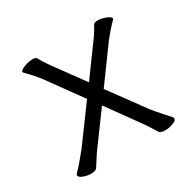

<svg xmlns="http://www.w3.org/2000/svg" viewBox="-117 -602 735 732"><g transform="rotate(-30 250.0 -236.0)"><path d="M251 -194 150 -56Q141 -44 130.5 -27Q120 -10 112 2Q106 11 86 11Q69 11 52 4.5Q35 -2 35 -10Q35 -14 38 -17Q53 -32 70.5 -53Q88 -74 101 -90L214 -244L107 -392Q98 -404 84 -420Q70 -436 55 -451Q52 -454 52 -456Q52 -464 72.5 -471.5Q93 -479 109 -479Q124 -479 127 -473Q132 -463 141 -449Q150 -435 158 -424L252 -295L349 -428Q358 -440 366.5 -454Q375 -468 380 -477Q384 -483 398 -483Q415 -483 434 -475.5Q453 -468 453 -460Q453 -458 450 -455Q435 -440 422 -425Q409 -410 398 -396L288 -245L400 -92Q412 -76 431 -55Q450 -34 463 -19Q465 -17 465 -13Q465 -4 447.5 2.5Q430 9 413 9Q393 9 387 0Q380 -11 369 -28.5Q358 -46 349 -58Z"/></g></svg>

Font: Moon Stars Kai HW
Style: Regular
Weight: 400
Designer: GuiWonder
Version: Version 1.101